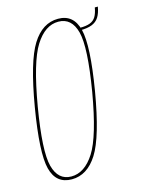

<svg xmlns="http://www.w3.org/2000/svg" viewBox="-97 -669 556 732"><g transform="rotate(-15 180.5 -303.0)"><path d="M95.5 3Q156.5 3 197 -61Q237.5 -125 267 -298.5Q296 -472 279.5 -537Q263 -602 202 -602Q140 -602 99.5 -537.2Q59 -472.5 29.5 -298.5Q0.5 -125.5 17 -61.2Q33.5 3 95.5 3ZM96.5 -8Q44.5 -8 28.5 -68.5Q12.5 -129 41 -298.5Q70 -468 108.8 -529.5Q147.5 -591 200 -591Q252.5 -591 268.5 -529.8Q284.5 -468.5 256 -298.5Q227 -130 188 -69Q149 -8 96.5 -8ZM274 -547 272.5 -537.5Q301 -537.5 319 -544.5Q337 -551.5 346.8 -566.8Q356.5 -582 361 -607.5H349Q345 -584.5 337 -571.5Q329 -558.5 314.2 -552.8Q299.5 -547 274 -547Z"/></g></svg>

Font: Anybody Thin Condensed
Style: Italic
Weight: 100
Width: 3
Italic angle: -10°
Version: Version 1.113;gftools[0.9.25]